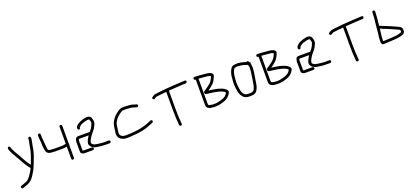

<svg xmlns="http://www.w3.org/2000/svg" viewBox="37 -1473 5603 2591"><g transform="rotate(-20 2838.5 -178.0)"><path d="M368 -464V-451C368 -443.7 367 -436.7 365 -430C362.3 -420.7 358.7 -402 354 -374C339.1 -277.2 322.8 -236.6 289 -148C285 -138.7 281.7 -130 279 -122L278 -123C244.9 -160.2 214.5 -220.1 189 -266C172.2 -300.7 150.9 -329.7 134 -362C122.5 -384 108.8 -407.5 104 -429L101 -439C98.7 -446.9 88.6 -456.2 77.5 -452.5C63.5 -447.8 62.6 -434.4 66 -419C80.1 -376.6 102.8 -334.1 126 -297C146.6 -266.7 165.1 -226.8 184 -194C198.6 -167.7 231.6 -116.2 249 -97L258 -86C259.3 -84.7 260.7 -83.7 262 -83C253.1 -61.5 241 -41 231 -25C209.7 8 188.2 43.5 156 65C131.8 78.8 101.1 87.8 73 98L63 102C37.7 111.5 53.7 147.6 76 138L87 135C115.9 123.4 151 113.6 176 98C202.5 83.3 228.9 51.2 245 25C281.9 -30.4 294.2 -53.9 325 -133.5C352.7 -205.1 364.8 -231.1 379 -296C385.3 -324.7 395.8 -394 402 -419C405.3 -429.7 407 -440.3 407 -451V-464C407 -474.6 397.6 -484 387 -484C376.4 -484 368 -474.6 368 -464Z M819 -470V-225H814C796.5 -221.5 781.1 -217 762 -217H654C634.7 -217 620.9 -218.4 605 -220C591.7 -220 583 -222.1 572 -227C559.9 -234.3 558.2 -262.8 557 -281C554 -312.1 551.7 -333.9 550.5 -366.5C550.1 -378.4 545 -405.5 545 -418V-460C545 -470.3 535.6 -480 525.5 -480C515.4 -480 506 -470.3 506 -460V-418C506 -407.1 510.9 -376.6 512 -364C512 -313.2 515.7 -257.3 530 -218C538.8 -194.6 570.4 -181 602 -181C619 -179.3 633 -178 654 -178H762C784.3 -178 800 -182.2 819 -186V-11C819 -0.4 827.4 8 838 8C848.6 8 858 -0.4 858 -11V-199C863.4 -206.6 861.6 -214.7 858 -222V-470C858 -480.6 848.6 -490 838 -490C827.4 -490 819 -480.6 819 -470Z M1074 -365V-372C1091.1 -389.1 1109 -403.7 1136 -412L1162 -420C1170.7 -422 1178 -423.7 1184 -425C1198.9 -427.7 1214.3 -432.8 1230 -425C1232.7 -419 1234.7 -412.3 1236 -405C1239.8 -389.8 1243.5 -384.6 1239 -368C1233.1 -347.4 1216.2 -313.6 1204 -298C1193.8 -285.2 1184.8 -276.7 1177 -265C1174.3 -265.7 1172 -266 1170 -266H1019C1012.3 -266 1006 -265.7 1000 -265C968.2 -258.2 961 -220.5 961 -182C961.7 -177.3 962 -171 962 -163V-68C962 -62 962.3 -56.3 963 -51C966.8 -33.8 991.6 -20 1014 -20H1135C1145.6 -20 1154 -28.4 1154 -39C1154 -49.6 1145.6 -59 1135 -59H1015C1013 -59 1008.7 -60 1002 -62C1002 -62.7 1001.7 -63 1001 -63V-163C1001 -171.7 1000.7 -179 1000 -185C1000 -195.8 1000.9 -218.9 1007 -225C1007 -225.7 1007.3 -226 1008 -226C1011.3 -226.7 1015 -227 1019 -227H1148C1132.3 -204.5 1117.3 -179.9 1108 -150C1100.5 -126.1 1098.4 -119.2 1110 -96C1124 -66.3 1150.6 -53.5 1184 -44C1199.9 -40.6 1235.6 -36.7 1253 -34L1281 -32C1289.7 -31.3 1297.7 -31 1305 -31C1313 -29.7 1320.3 -29.3 1327 -30H1380C1390.6 -30 1399 -39.4 1399 -50C1399 -60.6 1390.6 -69 1380 -69H1325C1311.5 -67.1 1297.5 -70 1283 -71L1257 -73C1207.3 -80.7 1155.3 -79.1 1141 -122C1149.6 -164.8 1173.4 -196.2 1195 -225.5C1216.8 -255 1243.3 -278 1260 -316C1271.5 -339 1285.1 -363.8 1279 -392C1275.9 -405.9 1271.4 -428 1266 -440C1258.2 -458.5 1225.2 -473 1197 -467C1181.6 -463.6 1169.3 -462.6 1152 -458C1121.2 -449.2 1091.4 -437.8 1069 -420.5C1054.7 -409.5 1035 -392.9 1035 -372V-365C1035 -354.4 1043.4 -345 1054 -345C1064.6 -345 1074 -354.4 1074 -365Z M1899 -400C1882.9 -402 1864.4 -408.6 1851 -414C1831.4 -421.5 1777.7 -423.9 1751 -426C1686.4 -428.5 1670.4 -425.9 1622 -389C1574.1 -352.8 1557.7 -329.7 1533 -287C1510.3 -252.9 1508.7 -181.8 1500 -134C1493.7 -86.9 1514.2 -54.3 1543 -37C1580.8 -13.9 1609.2 -13.7 1686 -19C1766.7 -23.6 1794.4 -27.6 1855 -39C1907.3 -50.4 1957.3 -70.5 2001 -88L2015 -94C2038.1 -103.9 2022.7 -139.7 2000 -130L1985 -124C1961.9 -113.3 1932.3 -102.8 1904 -93C1869.7 -81.1 1824.1 -72.2 1784 -67C1758.2 -63.1 1627.2 -50.6 1596 -58C1582.7 -60.7 1572 -64.7 1564 -70C1547.9 -79.4 1532.8 -102.4 1539 -127C1541.1 -152.1 1548.2 -201.3 1553 -228C1559.2 -265.2 1573.8 -280.1 1592 -308C1604.5 -325.8 1671.3 -385.4 1701 -387C1738 -388.5 1767.7 -385.4 1803 -383C1835.7 -379.2 1837.8 -376 1861.5 -369C1874.9 -365 1894.5 -356.2 1906.5 -364.5C1920.9 -374.5 1914.5 -396.1 1899 -400Z M2575 -437C2585.7 -437 2596.3 -437.3 2607 -438L2621 -439C2645.9 -442.1 2644.1 -481.1 2619 -478L2604 -477C2594 -476.3 2583.7 -476 2573 -476C2537.2 -473.9 2512.9 -471.1 2467 -470C2375.9 -465.7 2293.7 -456.4 2209 -447C2171.6 -441.8 2172.2 -442.5 2148 -428L2135 -419C2113.5 -406.7 2134.9 -371.9 2156 -387L2169 -395C2185.5 -406.5 2184.1 -404.4 2213 -408C2251 -412.2 2288.4 -416.2 2328 -420H2333V-160C2333 -61.4 2336.6 -30.1 2342 45L2343 59C2346.1 83.5 2385.2 80.2 2382 55L2381 42C2375.6 -33.3 2372 -62.2 2372 -160V-424C2430.4 -429.3 2518.1 -433.4 2575 -437Z M2739 -460C2739 -449.4 2748.4 -440 2759 -440H2764V-75C2764 -20.6 2812.9 -11 2863.5 -7.5C2929.1 -2.9 2983.1 -17.8 3030 -36C3071 -51.1 3094.4 -75.6 3116 -108C3136.3 -136.9 3127 -161 3093 -184C3036.8 -221.4 2961.4 -231.4 2882 -242C2879.3 -242 2876.7 -242.3 2874 -243C2894.8 -256 2948.8 -298.8 2961 -314C2974.9 -331.4 2988.1 -350.3 2996 -371C3012.1 -403.3 3027.2 -432.5 2983 -454C2955.2 -466.8 2928.9 -467.6 2895 -471C2851.9 -473.1 2812.5 -480 2769 -480H2758C2747.9 -478.7 2739 -471.1 2739 -460ZM2803 -439C2808.3 -438.3 2814.3 -438 2821 -438C2843.2 -436.4 2867.7 -433.2 2892 -432L2932 -428C2944.4 -427.3 2961.8 -422.5 2973 -415C2968.2 -405.4 2965.8 -397.5 2961 -387C2942.8 -347 2929 -333.4 2891 -303C2870.3 -287 2855.3 -276.3 2846 -271C2834 -264.3 2824.7 -258 2818 -252C2802.3 -239.4 2809.4 -210.6 2830 -209C2899 -200.4 2965.7 -193.2 3026 -174C3041.2 -169.5 3076.8 -153.3 3087 -138C3086.3 -134 3085.3 -131.3 3084 -130L3074 -115C3060.3 -95.9 3040.6 -81.8 3016 -72C2969.5 -55.6 2902 -36 2839 -50C2822.7 -53.3 2803 -53.7 2803 -75Z M3503 -347C3503 -283 3492.7 -238.8 3484 -178C3478.4 -139 3469.8 -79.7 3454 -51C3438.8 -23.6 3428.8 -18.2 3384 -17C3323.2 -15.4 3310.7 -29.4 3289 -65C3275.9 -88.3 3269.4 -150.3 3266 -185C3263.1 -230 3268.1 -274.7 3273 -314C3276.4 -346.7 3290.8 -382.2 3304 -402C3308 -406.7 3311.3 -409.3 3314 -410C3327.8 -412.5 3347.6 -416.3 3365 -415C3378.4 -414 3426.5 -407.7 3438 -404.5C3454.5 -399.9 3475.1 -390.2 3492 -386C3497.7 -373.3 3501.8 -363 3503 -347ZM3486 -429C3446.6 -442.1 3386.5 -461.3 3334 -452C3304.5 -448.1 3290.9 -447.4 3274 -426C3255.6 -401.5 3238.7 -359.2 3234 -318C3230.1 -276.6 3224.3 -227.8 3227 -182C3230.9 -139 3238.6 -73.5 3256 -45C3283.7 1.8 3308.3 23.7 3385 22C3415.7 21.3 3438.2 16.7 3452.5 8C3484.4 -11.3 3500.7 -51.5 3510 -98C3517.8 -140.5 3525.8 -192.1 3531.5 -233.5C3537.7 -278.5 3549.6 -338.1 3535 -382C3535 -382.7 3534.7 -383.7 3534 -385C3544.5 -400.8 3533 -411.5 3522 -417L3519 -423C3513.3 -438.1 3496.3 -436.8 3486 -429Z M3641 -460C3641 -449.4 3650.4 -440 3661 -440H3666V-75C3666 -20.6 3714.9 -11 3765.5 -7.5C3831.1 -2.9 3885.1 -17.8 3932 -36C3973 -51.1 3996.4 -75.6 4018 -108C4038.3 -136.9 4029 -161 3995 -184C3938.8 -221.4 3863.4 -231.4 3784 -242C3781.3 -242 3778.7 -242.3 3776 -243C3796.8 -256 3850.8 -298.8 3863 -314C3876.9 -331.4 3890.1 -350.3 3898 -371C3914.1 -403.3 3929.2 -432.5 3885 -454C3857.2 -466.8 3830.9 -467.6 3797 -471C3753.9 -473.1 3714.5 -480 3671 -480H3660C3649.9 -478.7 3641 -471.1 3641 -460ZM3705 -439C3710.3 -438.3 3716.3 -438 3723 -438C3745.2 -436.4 3769.7 -433.2 3794 -432L3834 -428C3846.4 -427.3 3863.8 -422.5 3875 -415C3870.2 -405.4 3867.8 -397.5 3863 -387C3844.8 -347 3831 -333.4 3793 -303C3772.3 -287 3757.3 -276.3 3748 -271C3736 -264.3 3726.7 -258 3720 -252C3704.3 -239.4 3711.4 -210.6 3732 -209C3801 -200.4 3867.7 -193.2 3928 -174C3943.2 -169.5 3978.8 -153.3 3989 -138C3988.3 -134 3987.3 -131.3 3986 -130L3976 -115C3962.3 -95.9 3942.6 -81.8 3918 -72C3871.5 -55.6 3804 -36 3741 -50C3724.7 -53.3 3705 -53.7 3705 -75Z M4241 -365V-372C4258.1 -389.1 4276 -403.7 4303 -412L4329 -420C4337.7 -422 4345 -423.7 4351 -425C4365.9 -427.7 4381.3 -432.8 4397 -425C4399.7 -419 4401.7 -412.3 4403 -405C4406.8 -389.8 4410.5 -384.6 4406 -368C4400.1 -347.4 4383.2 -313.6 4371 -298C4360.8 -285.2 4351.8 -276.7 4344 -265C4341.3 -265.7 4339 -266 4337 -266H4186C4179.3 -266 4173 -265.7 4167 -265C4135.2 -258.2 4128 -220.5 4128 -182C4128.7 -177.3 4129 -171 4129 -163V-68C4129 -62 4129.3 -56.3 4130 -51C4133.8 -33.8 4158.6 -20 4181 -20H4302C4312.6 -20 4321 -28.4 4321 -39C4321 -49.6 4312.6 -59 4302 -59H4182C4180 -59 4175.7 -60 4169 -62C4169 -62.7 4168.7 -63 4168 -63V-163C4168 -171.7 4167.7 -179 4167 -185C4167 -195.8 4167.9 -218.9 4174 -225C4174 -225.7 4174.3 -226 4175 -226C4178.3 -226.7 4182 -227 4186 -227H4315C4299.3 -204.5 4284.3 -179.9 4275 -150C4267.5 -126.1 4265.4 -119.2 4277 -96C4291 -66.3 4317.6 -53.5 4351 -44C4366.9 -40.6 4402.6 -36.7 4420 -34L4448 -32C4456.7 -31.3 4464.7 -31 4472 -31C4480 -29.7 4487.3 -29.3 4494 -30H4547C4557.6 -30 4566 -39.4 4566 -50C4566 -60.6 4557.6 -69 4547 -69H4492C4478.5 -67.1 4464.5 -70 4450 -71L4424 -73C4374.3 -80.7 4322.3 -79.1 4308 -122C4316.6 -164.8 4340.4 -196.2 4362 -225.5C4383.8 -255 4410.3 -278 4427 -316C4438.5 -339 4452.1 -363.8 4446 -392C4442.9 -405.9 4438.4 -428 4433 -440C4425.2 -458.5 4392.2 -473 4364 -467C4348.6 -463.6 4336.3 -462.6 4319 -458C4288.2 -449.2 4258.4 -437.8 4236 -420.5C4221.7 -409.5 4202 -392.9 4202 -372V-365C4202 -354.4 4210.4 -345 4221 -345C4231.6 -345 4241 -354.4 4241 -365Z M5115 -437C5125.7 -437 5136.3 -437.3 5147 -438L5161 -439C5185.9 -442.1 5184.1 -481.1 5159 -478L5144 -477C5134 -476.3 5123.7 -476 5113 -476C5077.2 -473.9 5052.9 -471.1 5007 -470C4915.9 -465.7 4833.7 -456.4 4749 -447C4711.6 -441.8 4712.2 -442.5 4688 -428L4675 -419C4653.5 -406.7 4674.9 -371.9 4696 -387L4709 -395C4725.5 -406.5 4724.1 -404.4 4753 -408C4791 -412.2 4828.4 -416.2 4868 -420H4873V-160C4873 -61.4 4876.6 -30.1 4882 45L4883 59C4886.1 83.5 4925.2 80.2 4922 55L4921 42C4915.6 -33.3 4912 -62.2 4912 -160V-424C4970.4 -429.3 5058.1 -433.4 5115 -437Z M5334 -238C5354.9 -224.9 5387.2 -212.9 5414 -204C5452.1 -187.7 5525.8 -156.7 5565 -138C5575.7 -132.7 5582.3 -128.3 5585 -125C5587.7 -119.6 5588.2 -108.8 5589 -102C5589 -101.7 5585.6 -93 5584 -93C5576 -89.6 5549.2 -81.3 5540 -79L5520 -75C5507.7 -71.9 5499.4 -71 5483 -71C5439.4 -67.6 5391.1 -63 5345 -63C5337 -63 5328 -62.7 5318 -62V-66C5318 -94.4 5318 -103.4 5320 -125C5324.5 -151.7 5328.2 -191.4 5334 -238ZM5334 -496C5323.4 -496 5314 -487.6 5314 -477L5313 -446C5310.7 -375.5 5302.1 -330.2 5296 -260C5291.9 -178.9 5279 -140.2 5279 -65C5279 -53.7 5282.2 -43.3 5288.5 -34C5300.4 -16.5 5321.5 -24 5345 -24C5365.9 -24 5399.8 -26.9 5420 -28L5456 -30C5509.7 -33.2 5557.3 -38.6 5598 -56C5613 -61.8 5628.5 -82.8 5627 -104C5627 -146.2 5614.8 -156.2 5582 -172C5542.2 -192.8 5468.3 -223.1 5427.5 -240C5407.8 -248.2 5377.8 -258.6 5361 -267C5354.5 -271 5347.8 -276.6 5337 -273C5342 -337.5 5350 -379.6 5352 -445L5353 -476C5353 -486.6 5344.6 -496 5334 -496Z"/></g></svg>

Font: Just Breathe
Style: Regular
Weight: 400
Foundry: Cannot Into Space Fonts
Version: Version 0.72